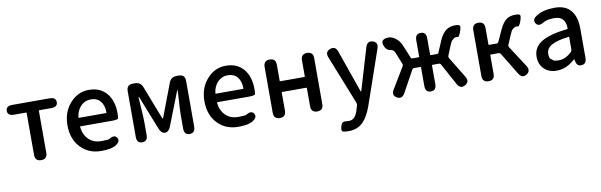

<svg xmlns="http://www.w3.org/2000/svg" viewBox="-51 -1056 5566 1777"><g transform="rotate(-10 2732.5 -167.0)"><path d="M265 0Q207 0 207 -60V-453Q207 -458 202 -458H89Q29 -458 29 -504Q29 -550 89 -550H439Q499 -550 499 -504Q499 -458 439 -458H327Q322 -458 322 -453V-60Q322 0 265 0Z M827 13Q712 13 637 -63Q559 -142 559 -275Q559 -403 637 -486Q709 -564 810 -564Q917 -564 977 -492Q1035 -423 1035 -304Q1035 -273 1032 -259Q1029 -245 973 -245H677Q672 -245 672 -240Q679 -167 724.5 -122Q770 -77 842 -77Q910 -77 920 -84Q970 -116 993 -82Q1016 -47 966 -14Q926 13 827 13ZM672 -330Q671 -325 676 -325H930Q935 -325 935 -330Q935 -396 903.5 -435Q872 -474 812 -474Q758 -474 720 -436Q679 -395 672 -330Z M1214 0Q1163 0 1163 -60V-490Q1163 -550 1223 -550H1241Q1294 -550 1313 -501L1432 -194Q1436 -184 1438.5 -184Q1441 -184 1445 -194L1561 -500Q1580 -550 1633 -550H1652Q1712 -550 1712 -490V-60Q1712 0 1660 0Q1608 0 1608 -60V-183Q1608 -214 1610 -245L1620 -414Q1620 -419 1618 -419Q1616 -419 1612 -409L1491 -100Q1472 -51 1437 -51Q1402 -51 1383 -100L1261 -409Q1257 -419 1254.5 -419Q1252 -419 1252 -414L1263 -245Q1265 -214 1265 -183V-60Q1265 0 1214 0Z M2114 13Q1999 13 1924 -63Q1846 -142 1846 -275Q1846 -403 1924 -486Q1996 -564 2097 -564Q2204 -564 2264 -492Q2322 -423 2322 -304Q2322 -273 2319 -259Q2316 -245 2260 -245H1964Q1959 -245 1959 -240Q1966 -167 2011.5 -122Q2057 -77 2129 -77Q2197 -77 2207 -84Q2257 -116 2280 -82Q2303 -47 2253 -14Q2213 13 2114 13ZM1959 -330Q1958 -325 1963 -325H2217Q2222 -325 2222 -330Q2222 -396 2190.5 -435Q2159 -474 2099 -474Q2045 -474 2007 -436Q1966 -395 1959 -330Z M2508 0Q2450 0 2450 -60V-490Q2450 -550 2508 -550Q2565 -550 2565 -490V-340Q2565 -335 2570 -335H2796Q2801 -335 2801 -340V-490Q2801 -550 2859 -550Q2916 -550 2916 -490V-60Q2916 0 2859 0Q2801 0 2801 -60V-229Q2801 -234 2796 -234H2570Q2565 -234 2565 -229V-60Q2565 0 2508 0Z M3115 230Q3076 230 3059 223.5Q3042 217 3054 173Q3067 129 3103 136Q3108 137 3135 137Q3188 137 3214 62Q3223 34 3231 6Q3234 -4 3227 -22L3047 -474Q3024 -530 3076 -549Q3128 -568 3147 -511L3283 -122Q3286 -112 3288.5 -112Q3291 -112 3294 -121L3409 -507Q3427 -565 3477 -549Q3528 -533 3508 -476L3332 33Q3297 130 3251 176Q3197 230 3115 230Z M3606 -1Q3559 -27 3591 -79L3708 -273Q3716 -286 3710 -300L3676 -384Q3660 -424 3656 -427Q3640 -441 3619 -444Q3582 -450 3566 -499Q3549 -551 3612 -559Q3650 -564 3684 -540Q3723 -513 3740 -475Q3752 -447 3764 -419L3796 -341Q3800 -331 3811 -331H3870Q3875 -331 3875 -336V-490Q3875 -550 3927 -550Q3978 -550 3978 -490V-336Q3978 -331 3983 -331H4042Q4053 -331 4057 -341L4102 -447Q4131 -513 4169 -540Q4203 -564 4256 -564Q4278 -564 4292 -557Q4306 -550 4289 -500Q4271 -450 4259 -453Q4254 -454 4242 -454Q4230 -454 4222 -447.5Q4214 -441 4204 -432.5Q4194 -424 4178 -384L4144 -300Q4138 -286 4146 -273L4264 -79Q4295 -28 4248 -1Q4201 26 4172 -27L4062 -229Q4056 -240 4043 -240H3983Q3978 -240 3978 -235V-60Q3978 0 3927 0Q3875 0 3875 -60V-235Q3875 -240 3870 -240H3811Q3798 -240 3792 -229L3681 -27Q3652 26 3606 -1Z M4469 0Q4411 0 4411 -60V-490Q4411 -550 4469 -550Q4526 -550 4526 -490V-336Q4526 -331 4531 -331H4603Q4615 -331 4620 -342L4668 -447Q4700 -517 4737 -542Q4769 -564 4822 -564Q4844 -564 4858 -557Q4872 -550 4855 -500Q4837 -450 4825 -453Q4820 -454 4808 -454Q4796 -454 4788 -448Q4780 -442 4770.5 -434.5Q4761 -427 4743 -384L4708 -302Q4702 -289 4710 -277L4838 -79Q4870 -29 4825 0Q4780 28 4749 -24L4625 -228Q4618 -240 4604 -240H4531Q4526 -240 4526 -235V-60Q4526 0 4469 0Z M5107 13Q5035 13 4990 -30.5Q4945 -74 4945 -146Q4945 -234 5023.5 -282.5Q5102 -331 5268 -349Q5274 -350 5274 -356Q5272 -470 5169 -470Q5098 -470 5063 -448Q5012 -416 4989 -453Q4965 -491 5016 -523Q5081 -564 5189 -564Q5290 -564 5340 -502Q5389 -443 5389 -331V-59Q5389 0 5342 3Q5296 7 5288 -51L5287 -56Q5286 -63 5284 -63Q5282 -63 5268 -51Q5194 13 5107 13ZM5142 -78Q5204 -78 5262 -131Q5274 -142 5274 -159V-272Q5274 -277 5269 -276Q5156 -263 5104 -232Q5056 -203 5056 -154Q5056 -115 5068.5 -105.5Q5081 -96 5092 -87Q5103 -78 5142 -78Z"/></g></svg>

Font: Resource Han Rounded CN Medium
Style: Regular
Weight: 500
Designer: Cyano Hao (round all glyphs); Ryoko NISHIZUKA 西塚涼子 (kana, bopomofo & ideographs); Paul D. Hunt (Latin, Greek & Cyrillic)
Foundry: Cyano Hao
Version: 0.990